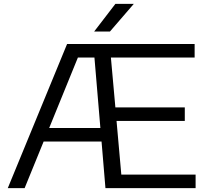

<svg xmlns="http://www.w3.org/2000/svg" viewBox="-20 -966 1076 986"><path d="M20 0 324.5 -740H979.5V-670.5H549.5L572.5 -414.5H929V-345H578.5L603 -69.5H984.5V0H521.5L501.5 -239H204L106.5 0ZM380 -670.5 232.5 -308.5H495.5L465 -670.5ZM463.5 -804 572.5 -946H667L544.5 -804Z"/></svg>

Font: Encode Sans Expanded Expanded
Style: Regular
Weight: 400
Width: 7
Designer: Multiple Designers
Foundry: Impallari Type
Version: Version 3.000; ttfautohint (v1.8.3) -l 8 -r 50 -G 200 -x 14 